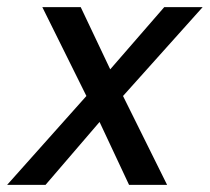

<svg xmlns="http://www.w3.org/2000/svg" viewBox="-41 -520 590 540"><path d="M78 -500H186L269 -325L421 -500H529L305 -250L429 0H322L239 -177L87 0H-21L202 -250Z"/></svg>

Font: Albert Sans Medium
Style: Italic
Weight: 500
Italic angle: -11.25°
Designer: Andreas Rasmussen
Foundry: a.Foundry
Version: Version 1.025